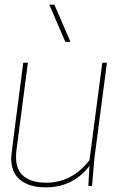

<svg xmlns="http://www.w3.org/2000/svg" viewBox="-20 -800 530 826"><path d="M178 6Q107 6 67.5 -25.5Q28 -57 28 -121Q30 -149 80 -530H100L51 -156Q49 -139 49 -124Q49 -68 83 -41Q117 -14 178 -14Q290 -14 365 -111L420 -530H440L386 -118L376 0H360L365 -86Q293 6 178 6ZM283 -620H261L192 -780H214Z"/></svg>

Font: Tanohe Sans Thin
Style: Italic
Weight: 100
Designer: Village Type and Design LLC & Cristiano Sobral
Foundry: Cooper Hewitt Smithsonian Design Museum
Version: Version 1.00;September 29, 2021;FontCreator 13.0.0.2655 64-b